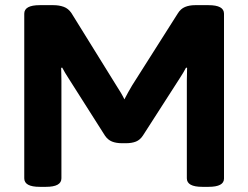

<svg xmlns="http://www.w3.org/2000/svg" viewBox="-20 -722 962 744"><path d="M134 2Q74 2 74 -31V-669Q74 -702 134 -702H187Q209 -702 227 -695.5Q245 -689 257 -671L430 -392Q440 -377 449 -361.5Q458 -346 462 -337Q468 -349 477 -365Q486 -381 492 -391L669 -670Q680 -688 697 -695Q714 -702 736 -702H788Q848 -702 848 -669V-30Q848 2 788 2H764Q704 2 704 -31V-410Q704 -423 704.5 -435Q705 -447 705 -459L701 -460Q696 -450 689.5 -439.5Q683 -429 676 -418L534 -197Q523 -180 507 -173.5Q491 -167 467 -167H454Q430 -167 414 -173.5Q398 -180 387 -196L246 -418Q239 -429 232.5 -439.5Q226 -450 221 -460L217 -459Q217 -450 217.5 -437Q218 -424 218 -410V-31Q218 2 158 2Z"/></svg>

Font: Asap Semi Expanded
Style: Bold
Weight: 700
Width: 6
Designer: Pablo Cosgaya
Foundry: Omnibus-Type
Version: Version 3.001; ttfautohint (v1.8.4.7-5d5b)